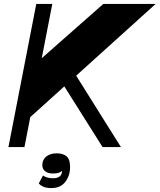

<svg xmlns="http://www.w3.org/2000/svg" viewBox="-20 -750 814 979"><path d="M126.5 -145.8 176.7 -439 506.8 -730H773.7ZM23 0 165 -730H246.7L104.7 0ZM503 0 287.5 -342 344.7 -402 596.7 0ZM242 209Q215.5 209 199.8 201.5Q184 194 177.8 184.8L199.2 145Q209.5 152 222.2 155.5Q235 159 250 159Q276.7 159 287.9 146.1Q299 133.2 296.2 112L300.5 119Q290.2 127.5 279.1 131.1Q268 134.7 250.2 134.7Q224.7 134.7 210.3 123.2Q195.8 111.7 195.8 92Q195.8 63.8 216.2 47.8Q236.7 31.8 268.7 31.8Q301.2 31.8 318.9 46.5Q336.5 61.3 337.2 96.8Q338.7 141.5 314.6 175.2Q290.5 209 242 209Z"/></svg>

Font: Savate ExtraLight
Style: Italic
Weight: 200
Italic angle: -11°
Designer: Max Esnée
Foundry: Plomb Type
Version: Version 2.000